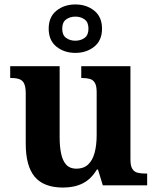

<svg xmlns="http://www.w3.org/2000/svg" viewBox="-20 -834 707 864"><path d="M263.7 10Q177.2 10 136.5 -38.2Q95.8 -86.5 95.8 -187.7V-412.1Q95.8 -441.5 89.2 -456.6Q82.7 -471.7 68.2 -477.3Q53.8 -483 29.5 -483H25.9V-536H248.4V-215.9Q248.4 -173.5 255.3 -141.7Q262.2 -109.8 278.5 -92.3Q294.8 -74.9 323.8 -74.9Q356.2 -74.9 376.4 -93.6Q396.6 -112.4 405.8 -146.6Q415 -180.8 415 -227V-419.1Q415 -448.2 406.6 -461.7Q398.2 -475.3 383.5 -479.1Q368.8 -483 349.3 -483H345.7V-536H567V-116Q567 -87.5 575.6 -73.9Q584.2 -60.3 599.5 -56.7Q614.8 -53 633.9 -53H642.2V0H442.6L420.9 -71.1H415.9Q390.1 -27.9 352.6 -9Q315 10 263.7 10ZM319.1 -596Q269.1 -596 234.1 -624Q199.1 -652 199.1 -705Q199.1 -758 234.1 -786Q269.1 -814 319.1 -814Q369.1 -814 404.1 -786Q439.1 -758 439.1 -705Q439.1 -652 404.1 -624Q369.1 -596 319.1 -596ZM319 -650.8Q343.2 -650.8 360.7 -663.5Q378.1 -676.2 378.1 -705.1Q378.1 -734.1 360.7 -746.6Q343.3 -759.2 319.1 -759.2Q295 -759.2 277.5 -746.5Q260 -733.8 260 -704.9Q260 -675.9 277.5 -663.4Q294.9 -650.8 319 -650.8Z"/></svg>

Font: Noto Serif Hebrew
Style: Regular
Weight: 400
Designer: Monotype Design Team
Foundry: Monotype Imaging Inc.
Version: Version 2.003